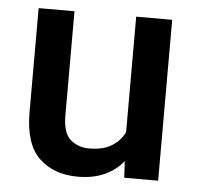

<svg xmlns="http://www.w3.org/2000/svg" viewBox="-44 -573 644 628"><g transform="rotate(5 278.0 -259.0)"><path d="M385.3 0 382.3 -54.2Q357.9 -23.9 320.8 -7.1Q283.7 9.8 232.9 9.8Q154.8 9.8 106.4 -36.1Q58.1 -82 58.1 -187V-528.3H175.8V-186Q175.8 -128.4 201.2 -106.9Q226.6 -85.4 261.7 -85.4Q308.1 -85.4 336.2 -102.8Q364.3 -120.1 378.4 -148.9V-528.3H496.6V0Z"/></g></svg>

Font: Vazirmatn RD UI Medium
Style: Regular
Weight: 500
Designer: Saber Rastikerdar
Foundry: Saber Rastikerdar
Version: Version 33.003